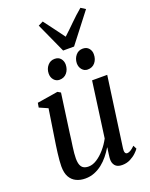

<svg xmlns="http://www.w3.org/2000/svg" viewBox="-179 -1078 922 1180"><g transform="rotate(-20 282.0 -488.0)"><path d="M169.5 10.5Q136.5 10.5 110.8 -1.8Q85 -14 70 -40.2Q55 -66.5 55 -110Q55 -125.5 56.8 -148Q58.5 -170.5 61.8 -195.8Q65 -221 68.5 -245.2Q72 -269.5 75 -287.5L103.5 -473L48 -497.5L53 -527L189 -549L208.5 -537.5L173.5 -285.5Q171.5 -265.5 168.2 -243.5Q165 -221.5 162 -200Q159 -178.5 157.2 -159.2Q155.5 -140 155.5 -126Q155.5 -98 162.2 -81.8Q169 -65.5 181.8 -58.8Q194.5 -52 213.5 -52Q240 -52 267.8 -69.8Q295.5 -87.5 320.8 -116.8Q346 -146 364 -180L413.5 -542.5H512.5L449 -84.5Q446.5 -66.5 450.5 -57.2Q454.5 -48 464 -48Q474 -48 486 -55Q498 -62 514.5 -78L526 -55Q519.5 -45 503.2 -29.5Q487 -14 463.2 -2Q439.5 10 410.5 10Q378.5 10 364.2 -7.5Q350 -25 351.5 -50.5Q351.5 -53.5 352.2 -61.8Q353 -70 354.5 -80.8Q356 -91.5 357.5 -102.8Q359 -114 360.5 -122L359 -123Q343.5 -97 324 -73Q304.5 -49 280.8 -30.2Q257 -11.5 229.2 -0.5Q201.5 10.5 169.5 10.5ZM227.5 -614Q205.5 -614 191 -631Q176.5 -648 177 -673Q177.5 -703 195.5 -724.2Q213.5 -745.5 241.5 -745.5Q267.5 -745.5 281 -728.8Q294.5 -712 294.5 -689.5Q294 -657.5 276 -635.8Q258 -614 227.5 -614ZM411.5 -614Q390 -614 375.5 -631Q361 -648 361 -673Q362 -703 379.5 -724.2Q397 -745.5 425.5 -745.5Q451 -745.5 465 -728.8Q479 -712 478.5 -689.5Q478.5 -657.5 460.5 -635.8Q442.5 -614 411.5 -614ZM309 -775.5 220.5 -970.5 252 -986Q276 -954.5 301.2 -920.2Q326.5 -886 353 -850Q389.5 -883.5 423.5 -917.5Q457.5 -951.5 498.5 -986L528.5 -967L380.5 -775.5Z"/></g></svg>

Font: Merriweather 60pt
Style: Italic
Weight: 400
Italic angle: -7.8°
Version: Version 2.101